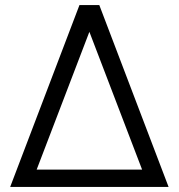

<svg xmlns="http://www.w3.org/2000/svg" viewBox="-20 -734 702 754"><path d="M292 -714 20 0H642L370 -714ZM124 -68 331 -609 538 -68Z"/></svg>

Font: Non Bureau Light
Style: Regular
Weight: 300
Designer: Jona Saucedo
Foundry: Non Foundry
Version: Version 1.000;FEAKit 1.0